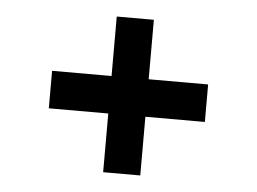

<svg xmlns="http://www.w3.org/2000/svg" viewBox="-38 -553 677 505"><g transform="rotate(5 300.0 -300.5)"><path d="M251 -506V-349H94V-250H251V-95H349V-250H506V-349H349V-506Z"/></g></svg>

Font: Kode Mono SemiBold
Style: Regular
Weight: 600
Monospace: yes
Designer: Isa Ozler
Foundry: Kadena LLC
Version: Version 1.206;gftools[0.9.28]